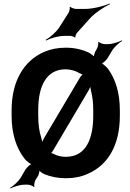

<svg xmlns="http://www.w3.org/2000/svg" viewBox="-20 -988 728 1075"><path d="M582 -662 606 -702C619 -725 647 -749 664 -759L662 -762C645 -753 610 -741 584 -741H567C557 -741 536 -748 533 -754L529 -752C533 -746 528 -725 523 -716L514 -700C509 -691 504 -673 506 -665L510 -667C507 -674 489 -687 480 -692C443 -710 399 -721 348 -721C303 -721 263 -713 226 -697C113 -647 45 -533 45 -371V-339C45 -238 72 -158 117 -100C125 -89 151 -67 162 -67V-71C151 -71 129 -50 122 -38L96 7C82 29 54 54 36 64L38 67C56 58 91 46 118 46H135C145 46 166 53 169 59L173 57C169 51 174 29 178 21L193 -3C198 -12 203 -31 200 -39L197 -37C200 -30 218 -17 228 -13C265 2 305 10 349 10C394 10 435 2 472 -15C585 -64 651 -176 651 -339V-371C651 -467 627 -544 586 -601C578 -612 554 -634 545 -635L544 -631C554 -630 575 -651 582 -662ZM348 -600C377 -599 402 -592 424 -579C430 -575 444 -569 449 -571L448 -575C443 -573 433 -562 429 -556L228 -217C222 -207 214 -190 213 -181H217C218 -190 215 -206 211 -217C200 -251 194 -291 194 -339V-372C194 -497 234 -600 348 -600ZM349 -110C323 -110 301 -115 281 -126C275 -129 264 -133 260 -131L261 -128C266 -129 274 -139 277 -145L475 -480C481 -491 488 -506 489 -514L485 -515C484 -506 487 -489 490 -477C498 -447 502 -412 502 -372V-339C502 -214 463 -110 349 -110ZM363 -915 312 -835C294 -807 258 -777 236 -765L238 -761C260 -773 305 -787 339 -787H374C380 -787 396 -782 398 -778L402 -779C400 -784 407 -799 411 -804L480 -881C511 -916 564 -950 596 -965L594 -968C562 -954 501 -938 455 -938H405C397 -938 377 -945 373 -950L370 -949C373 -943 368 -922 363 -915Z"/></svg>

Font: Asimov
Style: Edge
Weight: 500
Designer: Google
Version: Version 2.000980: 2014